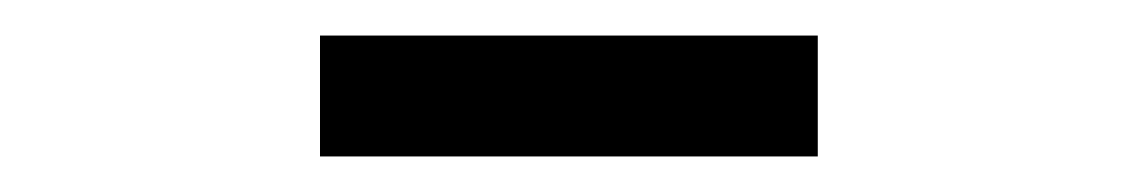

<svg xmlns="http://www.w3.org/2000/svg" viewBox="-20 -725 640 108"><path d="M160 -705H440V-637H160Z"/></svg>

Font: IBM Plex Mono
Style: Regular
Weight: 400
Monospace: yes
Designer: Mike Abbink, Paul van der Laan, Pieter van Rosmalen
Foundry: Bold Monday
Version: Version 2.3